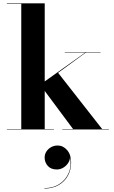

<svg xmlns="http://www.w3.org/2000/svg" viewBox="-20 -770 678 1142"><path d="M21 0V-2.5H106.5V-747.5H21V-750H246V-2.5H301V0ZM350.5 0V-2.5H414.5L218.5 -266L487 -457.5H365V-460H578V-457.5H490.5L325.5 -337L587.5 -2.5H627.5V0ZM244 351.5V349Q296 349 334.2 323.8Q372.5 298.5 389.8 255.5Q407 212.5 395.5 159H396.5Q397.5 180 386.5 197.8Q375.5 215.5 357.2 226.8Q339 238 318 238Q283 238 264.2 216.8Q245.5 195.5 245.5 167Q245.5 147.5 256 131.2Q266.5 115 284.2 105.2Q302 95.5 323 95.5Q355.5 95.5 379.2 122.8Q403 150 403 197Q403 240 383.8 275Q364.5 310 328.8 330.8Q293 351.5 244 351.5Z"/></svg>

Font: Bodoni Moda 72pt
Style: Bold
Weight: 700
Designer: Owen Earl
Foundry: indestructible type
Version: Version 2.004